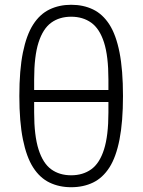

<svg xmlns="http://www.w3.org/2000/svg" viewBox="-20 -772 597 804"><path d="M123 -439V-395H434V-439Q434 -537 415.5 -594.5Q397 -652 362 -677Q327 -702 278 -702Q229 -702 194.5 -677Q160 -652 141.5 -594.5Q123 -537 123 -439ZM278 -752Q329 -752 369.5 -732.5Q410 -713 438 -669.5Q466 -626 480.5 -552.5Q495 -479 495 -370Q495 -262 480.5 -188Q466 -114 438 -70.5Q410 -27 369.5 -7.5Q329 12 278 12Q228 12 187.5 -7.5Q147 -27 119 -70.5Q91 -114 76 -188Q61 -262 61 -370Q61 -479 76 -552.5Q91 -626 119 -669.5Q147 -713 187.5 -732.5Q228 -752 278 -752ZM278 -38Q327 -38 362 -63Q397 -88 415.5 -146Q434 -204 434 -301V-345H123V-301Q123 -204 141.5 -146Q160 -88 194.5 -63Q229 -38 278 -38Z"/></svg>

Font: IBM Plex Sans Light
Style: Regular
Weight: 300
Designer: Mike Abbink, Paul van der Laan, Pieter van Rosmalen
Foundry: Bold Monday
Version: Version 3.201